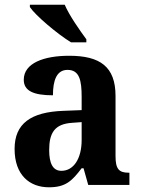

<svg xmlns="http://www.w3.org/2000/svg" viewBox="-20 -786 600 816"><path d="M282 -606H347V-619C319 -657 274 -721 255 -766H107V-756C130 -721 223 -642 282 -606ZM188 10C259 10 286 -17 327 -71H335L355 0H530V-52H527C485 -52 471 -68 471 -123V-378C471 -503 405 -549 274 -549C167 -549 81 -518 81 -447C81 -400 122 -381 205 -381C205 -445 221 -489 267 -489C318 -489 327 -444 327 -374V-318L250 -315C111 -310 42 -261 42 -153C42 -42 106 10 188 10ZM241 -60C205 -60 189 -91 189 -148C189 -221 212 -259 286 -264L327 -267V-191C327 -112 293 -60 241 -60Z"/></svg>

Font: Noto Serif Tamil SemiCondensed
Style: Bold
Weight: 700
Width: 4
Designer: Indian Type Foundry, Tom Grace, and the Monotype Design Team
Foundry: Monotype Imaging Inc.
Version: Version 2.004